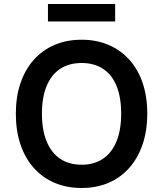

<svg xmlns="http://www.w3.org/2000/svg" viewBox="-20 -927 812 957"><path d="M387 10Q312 10 251.5 -16Q191 -42 148 -90.5Q105 -139 82 -207Q59 -275 59 -360Q59 -445 82 -512.5Q105 -580 148 -628.5Q191 -677 251.5 -703Q312 -729 387 -729Q461 -729 521.5 -703Q582 -677 625 -629Q668 -581 691 -513.5Q714 -446 714 -361Q714 -276 691 -208Q668 -140 625 -91Q582 -42 521.5 -16Q461 10 387 10ZM387 -106Q449 -106 493 -135.5Q537 -165 560.5 -222Q584 -279 584 -360Q584 -442 561 -498.5Q538 -555 493.5 -584Q449 -613 387 -613Q324 -613 280 -584Q236 -555 212.5 -498.5Q189 -442 189 -360Q189 -279 212.5 -222Q236 -165 280 -135.5Q324 -106 387 -106ZM219 -820V-907H554V-820Z"/></svg>

Font: Nunitoga
Style: Bold
Weight: 700
Designer: Vernon Adams
Foundry: Vernon Adams
Version: Version 1.0